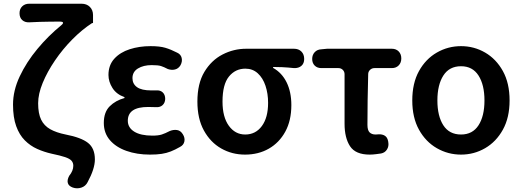

<svg xmlns="http://www.w3.org/2000/svg" viewBox="-20 -817 2805 1032"><path d="M451 162Q440 184 417 191.5Q394 199 371 191Q349 183 344.5 166.5Q340 150 352 128Q374 101 374 74Q374 58 364.5 47Q355 36 330 27.5Q305 19 257 9Q217 0 180 -16.5Q143 -33 113.5 -62.5Q84 -92 67 -139Q50 -186 50 -255Q50 -330 86 -406.5Q122 -483 181 -554Q240 -625 309 -681Q321 -691 318.5 -696Q316 -701 302 -701Q271 -701 246 -700.5Q221 -700 195.5 -699.5Q170 -699 137 -697Q114 -696 99.5 -709Q85 -722 85 -746Q85 -769 99.5 -783Q114 -797 137 -797H418Q446 -797 463 -780Q480 -763 480 -736V-693H475Q421 -658 369 -605.5Q317 -553 275.5 -492Q234 -431 209.5 -371.5Q185 -312 185 -262Q185 -207 201 -174Q217 -141 250 -122.5Q283 -104 333 -94Q416 -78 453 -49Q490 -20 490 40Q490 90 451 162Z M786 14Q716 14 659.5 -6Q603 -26 570.5 -64Q538 -102 538 -156Q538 -214 569.5 -245.5Q601 -277 649 -290V-295Q606 -310 584.5 -344Q563 -378 563 -414Q563 -467 594.5 -501.5Q626 -536 677.5 -552.5Q729 -569 789 -569Q839 -569 869 -560Q899 -551 932 -534Q952 -525 956.5 -505.5Q961 -486 950 -466Q939 -448 920.5 -443.5Q902 -439 882 -446Q861 -457 845.5 -462Q830 -467 795 -467Q751 -467 721.5 -449Q692 -431 692 -397Q692 -366 716.5 -348.5Q741 -331 793 -331Q803 -331 809 -331Q815 -331 820 -331Q841 -333 854.5 -320.5Q868 -308 868 -285Q867 -264 854 -252Q841 -240 820 -241Q813 -241 800 -241.5Q787 -242 776 -242Q667 -242 667 -168Q667 -131 701.5 -109.5Q736 -88 799 -88Q831 -88 849.5 -94Q868 -100 893 -113Q913 -121 932 -118Q951 -115 963 -95Q975 -76 971 -56.5Q967 -37 947 -27Q921 -12 898 -3Q875 6 849 10Q823 14 786 14Z M1297 14Q1227 14 1169 -19Q1111 -52 1076 -115.5Q1041 -179 1041 -271Q1041 -368 1078.5 -430.5Q1116 -493 1176 -524Q1236 -555 1303 -555H1560Q1585 -555 1600 -540Q1615 -525 1615 -500Q1615 -476 1600 -463Q1585 -450 1560 -451Q1542 -453 1528 -454Q1514 -455 1496 -456Q1478 -457 1448 -457V-452Q1495 -426 1520.5 -374.5Q1546 -323 1546 -252Q1546 -169 1513.5 -109.5Q1481 -50 1425 -18Q1369 14 1297 14ZM1298 -94Q1354 -94 1387.5 -139.5Q1421 -185 1421 -264Q1421 -314 1407 -356Q1393 -398 1365.5 -423Q1338 -448 1299 -448Q1245 -448 1210.5 -405.5Q1176 -363 1176 -271Q1176 -188 1210 -141Q1244 -94 1298 -94Z M1967 14Q1891 14 1861.5 -31Q1832 -76 1832 -152V-418Q1832 -432 1822.5 -441.5Q1813 -451 1799 -451H1707Q1685 -451 1671.5 -464.5Q1658 -478 1658 -500Q1658 -522 1671.5 -536.5Q1685 -551 1707 -552L1738 -555H2086Q2109 -555 2123 -540.5Q2137 -526 2137 -503Q2137 -480 2123 -465.5Q2109 -451 2086 -451H1993Q1979 -451 1969 -441.5Q1959 -432 1959 -418Q1957 -345 1956 -278Q1955 -211 1955 -146Q1955 -117 1966.5 -105.5Q1978 -94 1999 -94Q2011 -94 2015 -95Q2035 -96 2048.5 -87.5Q2062 -79 2066 -59L2067 -53Q2071 -31 2060 -13.5Q2049 4 2028 8Q2021 9 2002 11.5Q1983 14 1967 14Z M2458 14Q2388 14 2328 -20.5Q2268 -55 2232 -120Q2196 -185 2196 -277Q2196 -370 2232 -435Q2268 -500 2328 -534.5Q2388 -569 2458 -569Q2528 -569 2587.5 -534.5Q2647 -500 2683 -435Q2719 -370 2719 -277Q2719 -185 2683 -120Q2647 -55 2587.5 -20.5Q2528 14 2458 14ZM2458 -94Q2520 -94 2552 -143.5Q2584 -193 2584 -277Q2584 -361 2552 -411Q2520 -461 2458 -461Q2395 -461 2363 -411Q2331 -361 2331 -277Q2331 -193 2363 -143.5Q2395 -94 2458 -94Z"/></svg>

Font: Chiron GoRound TC SB
Style: Regular
Weight: 500
Designer: Ryoko NISHIZUKA 西塚涼子 (kana, bopomofo & ideographs); Paul D. Hunt (Latin, Greek & Cyrillic); Sandoll Communications 산돌커뮤니
Foundry: Adobe
Version: Version 1.000;hotconv 1.1.1;makeotfexe 2.6.0